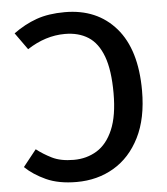

<svg xmlns="http://www.w3.org/2000/svg" viewBox="-53 -769 720 830"><g transform="rotate(-5 307.5 -354.0)"><path d="M258.5 -722.1Q398.5 -722.1 480.3 -627.7Q562.1 -533.3 562.1 -354.9Q562.1 -234.9 520.8 -152.6Q479.5 -70.3 408.2 -28.2Q336.9 13.8 246.7 13.8Q168.7 13.8 114.4 -11Q60 -35.9 24.6 -70.3L82.1 -142.6Q110.8 -120 148.2 -101.3Q185.6 -82.6 242.6 -82.6Q298.5 -82.6 342.8 -109.7Q387.2 -136.9 412.8 -196.9Q438.5 -256.9 438.5 -354.9Q438.5 -454.9 416.2 -514.9Q393.8 -574.9 352.1 -601.5Q310.3 -628.2 250.8 -628.2Q166.7 -628.2 87.2 -576.4L34.9 -649.7Q83.6 -685.1 135.6 -703.6Q187.7 -722.1 258.5 -722.1Z"/></g></svg>

Font: Fira Code Medium
Style: Regular
Weight: 500
Designer: Carrois Corporate, Edenspiekermann AG, Nikita Prokopov
Foundry: Carrois Corporate, Edenspiekermann AG, Nikita Prokopov
Version: Version 6.002